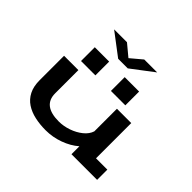

<svg xmlns="http://www.w3.org/2000/svg" viewBox="-197 -1202 1493 1493"><g transform="rotate(45 550.0 -455.0)"><path d="M460 10.5Q397 10.5 341.2 -1.8Q285.5 -14 243 -42Q200.5 -70 176.5 -116.8Q152.5 -163.5 152.5 -232.5V-500.5H310V-245Q310 -110 484.5 -110Q536.5 -110 589.2 -128.2Q642 -146.5 681.8 -178.5Q721.5 -210.5 734.5 -251.5V-500H892V-112.5H1016.5V0H734.5V-87.5Q683 -42.5 610.2 -16Q537.5 10.5 460 10.5ZM274.5 -716.5H432.5V-565H274.5ZM603.5 -716.5H762V-565H603.5ZM282.5 -921H424L519.5 -841.5L614 -921H756L572 -781.5H466.5Z"/></g></svg>

Font: Trispace Expanded SemiBold
Style: Regular
Weight: 600
Width: 7
Designer: Tyler Finck
Foundry: Etcetera Type Company
Version: Version 1.210; ttfautohint (v1.8.3)